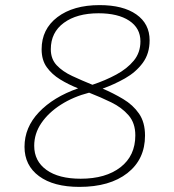

<svg xmlns="http://www.w3.org/2000/svg" viewBox="-20 -726 682 752"><path d="M291 6Q190 6 133 -36Q76 -78 76 -151Q76 -227 132.5 -286.5Q189 -346 286 -380Q248 -395 215.5 -415Q183 -435 163 -463Q143 -491 143 -533Q143 -612 205 -659Q267 -706 370 -706Q462 -706 514 -669.5Q566 -633 566 -568Q566 -516 539 -479.5Q512 -443 469.5 -419Q427 -395 382 -379Q424 -361 462.5 -338Q501 -315 524.5 -281Q548 -247 548 -195Q548 -102 479 -48Q410 6 291 6ZM179 -533Q179 -495 202 -470.5Q225 -446 262.5 -428.5Q300 -411 342 -394Q393 -411 435.5 -434Q478 -457 504 -488.5Q530 -520 530 -564Q530 -616 486 -645Q442 -674 366 -674Q281 -674 230 -636.5Q179 -599 179 -533ZM114 -155Q114 -95 162 -60.5Q210 -26 296 -26Q394 -26 452 -71Q510 -116 510 -196Q510 -244 483.5 -274.5Q457 -305 416 -325Q375 -345 329 -363Q267 -347 218.5 -316Q170 -285 142 -244Q114 -203 114 -155Z"/></svg>

Font: Asap Expanded Expanded Thin
Style: Italic
Weight: 100
Width: 7
Italic angle: -6°
Designer: Pablo Cosgaya
Foundry: Omnibus-Type
Version: Version 3.001; ttfautohint (v1.8.4.7-5d5b)